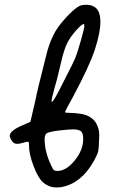

<svg xmlns="http://www.w3.org/2000/svg" viewBox="-20 -781 510 817"><path d="M292 -230.5Q274.4 -230.5 239.3 -226.6Q181.6 -220.7 174.8 -210Q169.9 -201.2 169.9 -188.5Q169.9 -135.7 197.3 -78.1Q205.1 -60.5 209.5 -57.1Q213.9 -53.7 224.6 -53.7Q261.7 -53.7 297.9 -98.1Q334 -142.6 334 -189.5Q334 -215.8 323.7 -223.1Q313.5 -230.5 292 -230.5ZM338.9 -670.9Q338.9 -678.7 335.9 -678.7Q328.1 -678.7 303.7 -651.4Q278.3 -623 264.6 -594.7Q251 -566.4 238.3 -508.8Q219.7 -429.7 210.9 -402.3Q199.2 -358.4 199.2 -350.6Q199.2 -347.7 201.2 -347.7Q208 -347.7 249 -430.7Q292 -513.7 300.8 -535.2Q309.6 -557.6 324.2 -608.9Q338.9 -660.2 338.9 -670.9ZM320.3 -756.8Q331.1 -760.7 345.7 -760.7Q365.2 -760.7 377.9 -753.9Q407.2 -740.2 407.2 -687.5Q407.2 -642.6 383.8 -570.3Q360.4 -499 289.1 -366.2Q256.8 -308.6 256.8 -303.7Q256.8 -300.8 274.9 -300.8Q293 -300.8 319.3 -297.4Q345.7 -293.9 362.3 -283.2Q382.8 -271.5 392.6 -250Q402.3 -229.5 402.3 -207Q402.3 -203.1 401.9 -194.8Q401.4 -186.5 401.4 -180.7Q400.4 -147.5 397.5 -135.7Q394.5 -124 379.9 -96.7Q327.1 -2 244.1 14.6Q234.4 16.6 218.8 16.6Q189.5 16.6 164.1 -3.9Q142.6 -22.5 123 -73.7Q103.5 -125 103.5 -161.1Q103.5 -174.8 101.6 -176.8Q99.6 -178.7 90.8 -176.8Q64.5 -168.9 52.7 -168.9Q39.1 -168.9 31.2 -180.7Q21.5 -194.3 21.5 -203.1Q21.5 -224.6 74.2 -247.1L109.4 -262.7L130.9 -355.5Q138.7 -396.5 174.8 -538.1Q187.5 -592.8 207 -630.9Q222.7 -665 260.7 -706.1Q298.8 -747.1 320.3 -756.8Z"/></svg>

Font: Schoolbell
Style: Regular
Weight: 400
Designer: Font Diner, Inc
Foundry: Font Diner, Inc
Version: Version 1.001